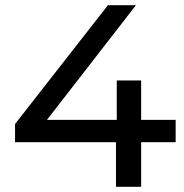

<svg xmlns="http://www.w3.org/2000/svg" viewBox="-20 -720 709 740"><path d="M38 -242V-172H427V0H524V-172H657V-258H524V-410H430V-258H161L504 -700H396Z"/></svg>

Font: Malon Grotesk Med
Style: Regular
Weight: 500
Designer: Julieta Ulanovsky
Foundry: Julieta Ulanovsky
Version: Version 7.200